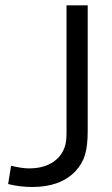

<svg xmlns="http://www.w3.org/2000/svg" viewBox="-20 -708 431 736"><path d="M230 -151.2Q218.8 -110 182.5 -86.2Q146.2 -62.5 91.2 -62.5Q65 -62.5 22.5 -72.5L11.2 -2.5Q56.2 8.8 103.8 8.8Q212.5 8.8 270 -52.5Q296.2 -81.2 306.2 -115.6Q316.2 -150 316.2 -206.2V-687.5H235V-201.2Q235 -166.2 230 -151.2Z"/></svg>

Font: Cambay
Style: Regular
Weight: 400
Designer: Pooja Saxena
Foundry: Pooja Saxena
Version: Version 1.181;PS 001.181;hotconv 1.0.70;makeotf.lib2.5.58329